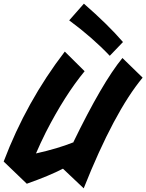

<svg xmlns="http://www.w3.org/2000/svg" viewBox="-70 -976 797 1046"><path d="M273 -57Q200 -19 76 25L-50 -96Q74 -423 283 -695L391 -588Q283 -457 180 -256Q150 -196 126 -140Q246 -167 328 -200V-198Q487 -526 597 -660L707 -553Q551 -365 386 50ZM528 -672Q433 -772 307 -865L387 -956Q517 -843 600 -747Z"/></svg>

Font: Vampiro One
Style: Regular
Weight: 400
Designer: Riccardo De Franceschi
Foundry: Sorkin Type Co.
Version: Version 1.002